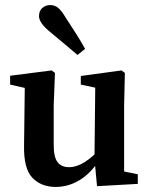

<svg xmlns="http://www.w3.org/2000/svg" viewBox="-20 -726 589 758"><path d="M200 12Q142 12 107.5 -24.5Q73 -61 75 -152L78 -398L104 -373L20 -392V-427L184 -448L197 -438L192 -309V-155Q192 -105 207.5 -85.5Q223 -66 252 -66Q283 -66 315 -86.5Q347 -107 374 -138L392 -100H376Q341 -44 296 -16Q251 12 200 12ZM363 9 353 -99 356 -380 299 -392V-426L460 -448L473 -438L470 -309V-49L524 -38V0ZM316 -533 286 -509Q264 -528 239.5 -548.5Q215 -569 180 -598Q134 -635 134 -662Q134 -684 147.5 -695Q161 -706 178 -706Q196 -706 209.5 -695Q223 -684 239 -657Q266 -616 283.5 -588Q301 -560 316 -533Z"/></svg>

Font: Lisu Bosa ExtraBold
Style: Regular
Weight: 800
Designer: David Morse, Annie Olsen, Victor Gaultney, Frank Grießhammer (Latin)
Foundry: SIL International
Version: Version 2.000